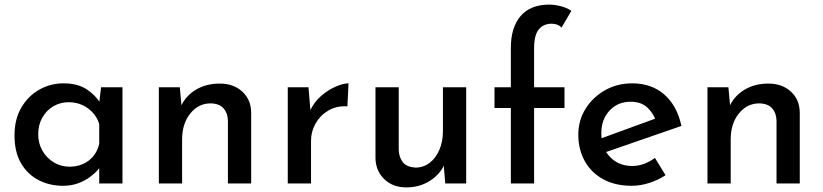

<svg xmlns="http://www.w3.org/2000/svg" viewBox="-20 -797 3574 834"><path d="M254 10Q195 10 147 -15Q99 -40 71 -88.5Q43 -137 43 -209Q43 -279 72.5 -329.5Q102 -380 150.5 -407.5Q199 -435 256 -435Q316 -435 355 -410Q394 -385 415 -350L409 -334L419 -418H512V0H411V-106L421 -81Q417 -73 404 -58Q391 -43 370 -27.5Q349 -12 319.5 -1Q290 10 254 10ZM281 -73Q331 -73 365.5 -99.5Q400 -126 411 -172V-258Q399 -299 362.5 -326Q326 -353 278 -353Q242 -353 212 -335.5Q182 -318 164 -286.5Q146 -255 146 -214Q146 -174 164.5 -142Q183 -110 214 -91.5Q245 -73 281 -73Z M761 -418 770 -321 766 -335Q786 -380 830.5 -407Q875 -434 935 -434Q994 -434 1032 -399.5Q1070 -365 1071 -309V0H970V-274Q969 -306 951 -326.5Q933 -347 895 -348Q842 -348 806.5 -304Q771 -260 771 -191V0H670V-418Z M1320 -418 1330 -298 1326 -314Q1343 -352 1373.5 -379Q1404 -406 1437.5 -420.5Q1471 -435 1494 -435L1489 -335Q1442 -338 1406.5 -317Q1371 -296 1351 -261Q1331 -226 1331 -186V0H1230V-418Z M1745 17Q1687 17 1650 -18Q1613 -53 1611 -108V-418H1712V-144Q1714 -111 1731 -91Q1748 -71 1785 -69Q1819 -69 1846 -89.5Q1873 -110 1888.5 -146Q1904 -182 1904 -227V-418H2005V0H1914L1906 -98L1910 -82Q1891 -39 1846.5 -11Q1802 17 1745 17Z M2199 0V-328H2128V-418H2199V-589Q2199 -678 2241.5 -727.5Q2284 -777 2366 -777Q2388 -777 2414.5 -770.5Q2441 -764 2462 -750L2419 -677Q2410 -687 2398.5 -690.5Q2387 -694 2376 -694Q2341 -694 2320.5 -669.5Q2300 -645 2300 -587V-418H2432V-328H2300V0Z M2724 10Q2652 10 2600 -18.5Q2548 -47 2520 -97.5Q2492 -148 2492 -212Q2492 -274 2523.5 -324.5Q2555 -375 2608 -405Q2661 -435 2726 -435Q2810 -435 2865.5 -386.5Q2921 -338 2940 -250L2599 -132L2575 -190L2849 -290L2828 -276Q2816 -308 2790 -331.5Q2764 -355 2719 -355Q2663 -355 2627.5 -316.5Q2592 -278 2592 -218Q2592 -154 2630 -115Q2668 -76 2726 -76Q2753 -76 2778 -85.5Q2803 -95 2825 -111L2871 -36Q2839 -15 2800.5 -2.5Q2762 10 2724 10Z M3144 -418 3153 -321 3149 -335Q3169 -380 3213.5 -407Q3258 -434 3318 -434Q3377 -434 3415 -399.5Q3453 -365 3454 -309V0H3353V-274Q3352 -306 3334 -326.5Q3316 -347 3278 -348Q3225 -348 3189.5 -304Q3154 -260 3154 -191V0H3053V-418Z"/></svg>

Font: Reem Kufi Fun
Style: Regular
Weight: 400
Designer: Khaled Hosny
Version: Version 1.005